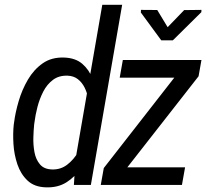

<svg xmlns="http://www.w3.org/2000/svg" viewBox="-20 -782 878 812"><path d="M299.3 -107.9 412.6 -761.7H496.6L364.3 0H292.5ZM38.1 -254.4 39.6 -264.6Q44.9 -306.6 59.1 -354.7Q73.2 -402.8 98.1 -445.3Q123 -487.8 160.6 -514.2Q198.2 -540.5 251 -538.6Q298.8 -537.1 327.9 -512.2Q356.9 -487.3 371.3 -449Q385.7 -410.6 389.2 -367.4Q392.6 -324.2 389.6 -286.1L384.3 -241.2Q377.4 -199.7 362.5 -155Q347.7 -110.4 322.5 -72Q297.4 -33.7 260.7 -10.7Q224.1 12.2 173.8 10.3Q125 8.8 96.2 -18.6Q67.4 -45.9 53.5 -87.2Q39.6 -128.4 36.9 -173.1Q34.2 -217.8 38.1 -254.4ZM126 -266.1 124.5 -255.9Q122.1 -232.9 121.1 -201.2Q120.1 -169.4 125.7 -138.7Q131.3 -107.9 148.7 -87.2Q166 -66.4 199.7 -65.4Q236.3 -64 264.4 -85.7Q292.5 -107.4 311 -139.9Q329.6 -172.4 337.9 -203.6L356 -322.3Q356.9 -343.8 352.5 -367.4Q348.1 -391.1 337.4 -412.4Q326.7 -433.6 309.1 -447.3Q291.5 -460.9 266.6 -461.9Q229.5 -463.4 204.1 -444.3Q178.7 -425.3 162.8 -394.3Q147 -363.3 138.2 -328.9Q129.4 -294.4 126 -266.1ZM762.7 -74.2 749.5 0H438.5L451.7 -74.2ZM819.8 -459.5 460.4 0H406.2L418.9 -71.3L775.4 -528.3H832ZM795.4 -528.3 782.2 -453.6H486.3L499.5 -528.3ZM645 -739.7 689 -667 758.8 -739.3 832 -740.2 831.5 -730.5 710.9 -611.3H662.1L575.7 -729L576.2 -740.2Z"/></svg>

Font: Roboto Condensed
Style: Italic
Weight: 400
Italic angle: -12°
Designer: Christian Robertson
Foundry: Google
Version: Version 3.0